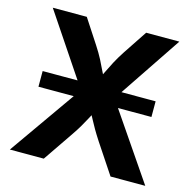

<svg xmlns="http://www.w3.org/2000/svg" viewBox="-106 -836 950 943"><g transform="rotate(15 369.0 -364.0)"><path d="M80.7 -334.5V-414.1H655.1V-334.5ZM24.9 0 325.2 -427.3V-314.2L48.2 -727.5H221.2L300.9 -605.4Q323.3 -571 337.7 -543.2Q352 -515.4 363.9 -489.9Q375.9 -464.4 390.4 -436.8H350.9Q366 -464.2 378 -489.7Q390.1 -515.2 404.8 -543.1Q419.5 -571 441.9 -605.4L523 -727.5H691.8L419.8 -322.3V-429.9L713.4 0H536.8L435.5 -152.4Q415.5 -183.2 403.1 -204.7Q390.6 -226.1 380.6 -245.4Q370.7 -264.6 357.4 -288.5H380.8Q368 -265.3 357.8 -245.9Q347.6 -226.5 335 -204.9Q322.5 -183.2 301.5 -152.4L197.4 0Z"/></g></svg>

Font: Adwaita Sans
Style: Regular
Weight: 400
Designer: Rasmus Andersson
Foundry: rsms
Version: Version 4.001;git-9221beed3